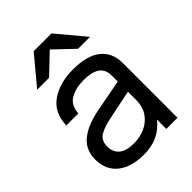

<svg xmlns="http://www.w3.org/2000/svg" viewBox="-216 -832 945 945"><g transform="rotate(-45 256.0 -360.0)"><path d="M386 -65Q326 12 220 12Q132 12 82 -28Q32 -68 32 -141Q32 -208 80 -247Q128 -286 219 -303L382 -334V-374Q382 -419 353 -438.5Q324 -458 268 -458Q213 -458 175 -436Q137 -414 134 -360H50Q53 -448 114.5 -490Q176 -532 268 -532Q366 -532 415 -492.5Q464 -453 464 -382V0H386ZM224 -62Q264 -62 300 -77.5Q336 -93 359 -125.5Q382 -158 382 -206V-263L231 -232Q173 -220 146 -202Q119 -184 119 -143Q119 -105 145 -83.5Q171 -62 224 -62ZM441 -586H358L257 -682L156 -586H73L195 -732H319Z"/></g></svg>

Font: Aspekta 400
Style: Regular
Weight: 400
Designer: Ivo Dolenc
Version: Version 2.000